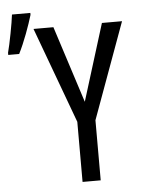

<svg xmlns="http://www.w3.org/2000/svg" viewBox="-66 -832 651 875"><g transform="rotate(-5 259.5 -394.0)"><path d="M-11 -616V-606H39C65 -657 92 -732 106 -779V-788H22C18 -751 -1 -652 -11 -616ZM276 0H359V-275L519 -714H427L318 -363L205 -714H114L276 -275Z"/></g></svg>

Font: Noto Sans Mono Condensed
Style: Regular
Weight: 400
Width: 3
Designer: Monotype Design Team
Foundry: Monotype Imaging Inc.
Version: Version 2.014